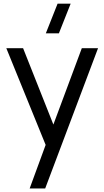

<svg xmlns="http://www.w3.org/2000/svg" viewBox="-20 -808 578 1068"><path d="M373 -787.6 307.6 -622.6H234.9L300.3 -787.6ZM231.4 240.2H145L233.9 -2L15.1 -540H108.4L276.9 -115.2L435.1 -540H525.4Z"/></svg>

Font: Vela Sans Med
Style: Regular
Weight: 500
Designer: Principal design: Mikhail Sharanda - project Manrope.
Design modification: Ravid Balaliev
Foundry: Mikhail Sharanda
Version: Version 1.001